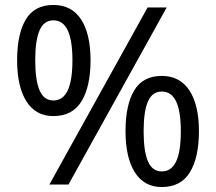

<svg xmlns="http://www.w3.org/2000/svg" viewBox="-20 -744 871 774"><path d="M195 -724Q269 -724 307 -665.5Q345 -607 345 -501Q345 -395 308.5 -335.5Q272 -276 195 -276Q124 -276 86.5 -335.5Q49 -395 49 -501Q49 -607 84 -665.5Q119 -724 195 -724ZM195 -662Q157 -662 139.5 -621.5Q122 -581 122 -501Q122 -421 139.5 -380Q157 -339 195 -339Q234 -339 253 -379.5Q272 -420 272 -501Q272 -581 253 -621.5Q234 -662 195 -662ZM652 -714 256 0H179L575 -714ZM632 -438Q705 -438 743.5 -379.5Q782 -321 782 -215Q782 -109 745.5 -49.5Q709 10 632 10Q561 10 523.5 -49.5Q486 -109 486 -215Q486 -321 521 -379.5Q556 -438 632 -438ZM632 -375Q594 -375 576.5 -335Q559 -295 559 -215Q559 -134 576.5 -93.5Q594 -53 632 -53Q671 -53 690 -93Q709 -133 709 -215Q709 -295 690 -335Q671 -375 632 -375Z"/></svg>

Font: Noto Sans Lao Looped
Style: Regular
Weight: 400
Designer: Mark Frömberg, Ben Mitchell
Foundry: The Fontpad Ltd
Version: Version 1.001